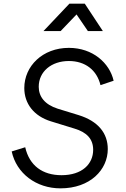

<svg xmlns="http://www.w3.org/2000/svg" viewBox="-20 -1019 687 1051"><path d="M312 -849 399 -940 461 -849H543L444 -999H360L218 -849ZM311 12C474 12 570 -90 570 -203C570 -290 517 -356 410 -389L296 -424C224 -447 192 -491 192 -544C192 -627 261 -685 357 -685C446 -685 510 -636 530 -553L602 -577C580 -674 488 -757 357 -757C213 -757 113 -657 113 -537C113 -452 165 -384 258 -355L388 -315C455 -295 490 -258 490 -199C490 -121 429 -60 317 -60C213 -60 141 -112 118 -213L44 -190C70 -70 178 12 311 12Z"/></svg>

Font: Plus Jakarta Sans
Style: Italic
Weight: 400
Italic angle: -8°
Designer: Gumpita Rahayu
Foundry: Tokotype
Version: Version 2.071;gftools[0.9.30]